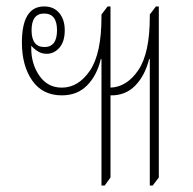

<svg xmlns="http://www.w3.org/2000/svg" viewBox="-20 -572 599 596"><path d="M295 4V-388L293 -389Q281 -338 250.5 -307Q220 -276 172 -276Q112 -276 80 -322Q48 -368 48 -440Q48 -552 117 -552Q147 -552 164 -531.5Q181 -511 181 -478Q181 -443 164.5 -424Q148 -405 125 -405Q110 -405 98.5 -412Q87 -419 77 -430V-422Q77 -373 102.5 -336.5Q128 -300 172 -300Q223 -300 259 -352.5Q295 -405 295 -520V-527L314 -552H323V-300Q374 -302 409.5 -354.5Q445 -407 445 -520V-527L464 -552H473V-21L454 4H445V-388L443 -389Q430 -337 399.5 -306Q369 -275 323 -276V-21L305 4ZM118 -426Q157 -426 157 -478Q157 -530 117 -530Q78 -530 78 -478Q78 -426 118 -426Z"/></svg>

Font: Noto Serif Thai ExtraCondensed Thin
Style: Regular
Weight: 100
Width: 2
Designer: Monotype Design Team
Foundry: Monotype Imaging Inc.
Version: Version 2.001; ttfautohint (v1.8.4.7-5d5b)